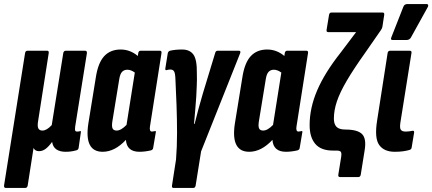

<svg xmlns="http://www.w3.org/2000/svg" viewBox="-45 -745 2139 950"><path d="M-16 185Q-26 185 -25 173L79 -482Q81 -494 91 -494H188Q198 -494 196 -482L144 -149Q139 -121 144.5 -110Q150 -99 165 -99Q186 -99 211 -126L268 -482Q270 -494 281 -494H376Q386 -494 385 -482L327 -119Q325 -104 327 -99Q329 -94 337 -94Q343 -94 351 -96Q357 -98 355 -90L344 -13Q342 -3 332 -1Q317 3 305 4.5Q293 6 279 6Q252 6 234.5 -5.5Q217 -17 213 -42H212Q197 -21 181.5 -9Q166 3 148 3Q128 3 121 -13L92 173Q90 185 79 185Z M463 6Q371 6 392 -133L429 -361Q440 -434 470.5 -467Q501 -500 552 -500Q599 -500 637 -468L639 -482Q641 -494 651 -494H746Q756 -494 754 -482L697 -119Q693 -94 707 -94Q710 -94 713.5 -95Q717 -96 720 -96Q727 -99 726 -91L713 -14Q712 -4 702 -1Q672 6 645 6Q582 6 578 -53Q523 6 463 6ZM511 -145Q507 -120 512 -109.5Q517 -99 532 -99Q554 -99 581 -127L622 -386Q603 -400 585 -400Q569 -400 559 -389.5Q549 -379 545 -353Z M814 185Q804 185 806 173L826 44Q831 -18 831 -86.5Q831 -155 828.5 -224Q826 -293 823 -353Q822 -382 816.5 -391.5Q811 -401 798 -401Q789 -401 779 -398Q772 -396 773 -406L785 -481Q787 -491 796 -494Q809 -497 823.5 -498.5Q838 -500 856 -500Q894 -500 912 -475Q930 -450 929 -383Q930 -350 928.5 -319.5Q927 -289 926 -266Q924 -239 921 -201Q918 -163 915 -132H918Q925 -161 936.5 -204Q948 -247 958 -280L1020 -484Q1023 -494 1032 -494H1137Q1148 -494 1143 -481L950 4L923 173Q921 185 911 185Z M1188 6Q1096 6 1117 -133L1154 -361Q1165 -434 1195.5 -467Q1226 -500 1277 -500Q1324 -500 1362 -468L1364 -482Q1366 -494 1376 -494H1471Q1481 -494 1479 -482L1422 -119Q1418 -94 1432 -94Q1435 -94 1438.5 -95Q1442 -96 1445 -96Q1452 -99 1451 -91L1438 -14Q1437 -4 1427 -1Q1397 6 1370 6Q1307 6 1303 -53Q1248 6 1188 6ZM1236 -145Q1232 -120 1237 -109.5Q1242 -99 1257 -99Q1279 -99 1306 -127L1347 -386Q1328 -400 1310 -400Q1294 -400 1284 -389.5Q1274 -379 1270 -353Z M1637 131Q1627 131 1629 119L1643 32Q1646 13 1641.5 6.5Q1637 0 1620 0H1602Q1543 0 1515 -33Q1487 -66 1487 -126Q1487 -210 1524 -297Q1561 -384 1640 -484L1717 -586H1579Q1569 -586 1571 -598L1583 -671Q1585 -683 1595 -683H1848Q1858 -683 1856 -671L1847 -612Q1846 -605 1839 -595L1762 -484Q1705 -404 1671 -346Q1637 -288 1622 -243.5Q1607 -199 1607 -158Q1607 -131 1620 -117.5Q1633 -104 1664 -104Q1725 -104 1747 -81Q1769 -58 1759 0L1740 119Q1738 131 1728 131Z M1908 6Q1855 6 1831 -28Q1807 -62 1821 -149L1873 -483Q1875 -494 1886 -494H1982Q1993 -494 1991 -483L1936 -138Q1932 -111 1938.5 -102.5Q1945 -94 1962 -94Q1979 -94 1997 -98Q2005 -99 2004 -89L1992 -16Q1991 -6 1981 -3Q1967 1 1949.5 3.5Q1932 6 1908 6ZM1898 -547Q1885 -547 1892 -562L1951 -712Q1956 -725 1971 -725H2065Q2072 -725 2073.5 -720Q2075 -715 2071 -709L1988 -559Q1981 -547 1966 -547Z"/></svg>

Font: Sofia Sans Extra Condensed ExtraBold
Style: Italic
Weight: 800
Italic angle: -9°
Designer: Botio Nikoltchev, Ani Petrova
Foundry: lettersoup
Version: Version 4.101; ttfautohint (v1.8.4.7-5d5b)